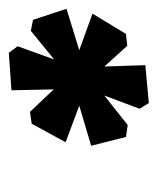

<svg xmlns="http://www.w3.org/2000/svg" viewBox="19 -751 358 436"><g transform="rotate(-90 198.0 -533.0)"><path d="M169 -395 199 -475 132 -422 105 -426 85 -505 176 -532 93 -563 135 -640 162 -644 213 -590 211 -686 296 -692 311 -672 281 -589 346 -642 371 -637 396 -561 302 -532 385 -502 339 -426 312 -423 265 -475 268 -382 182 -374Z"/></g></svg>

Font: Grenze ExtraBold
Style: Italic
Weight: 800
Italic angle: -10°
Designer: Renata Polastri
Foundry: Omnibus-Type
Version: Version 1.002; ttfautohint (v1.8)